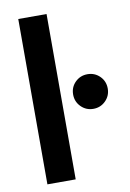

<svg xmlns="http://www.w3.org/2000/svg" viewBox="-83 -780 562 832"><g transform="rotate(-10 197.5 -364.0)"><path d="M181.6 -727.5V0H57.1V-727.5ZM310.5 -287.6Q278.8 -287.6 256.6 -309.8Q234.4 -332 234.4 -363.8Q234.4 -396 256.6 -418Q278.8 -439.9 310.5 -439.9Q342.3 -439.9 364.5 -418Q386.7 -396 386.7 -363.8Q386.7 -332 364.5 -309.8Q342.3 -287.6 310.5 -287.6Z"/></g></svg>

Font: Inter 28pt SemiBold
Style: Regular
Weight: 600
Designer: Rasmus Andersson
Foundry: rsms
Version: Version 4.001;git-66647c0bb